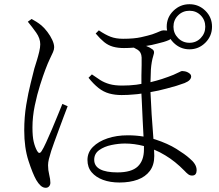

<svg xmlns="http://www.w3.org/2000/svg" viewBox="-20 -833 1040 911"><path d="M771 -706Q771 -751 803 -782Q835 -813 879 -813Q923 -813 954.5 -782Q986 -751 986 -706.5Q986 -662 954.5 -630.5Q923 -599 879 -599Q835 -599 803 -631Q795 -639 789 -648Q785 -644 779 -642Q761 -634 726 -626Q701 -619 673 -615Q677 -614 680 -612Q691 -608 700 -601Q709 -596 710.5 -588.5Q712 -581 707 -567Q699 -542 696 -504Q695 -476 694 -443Q723 -450 748 -458Q781 -469 803 -478Q824 -487 832 -491.5Q840 -496 844 -496Q850 -496 857.5 -494.5Q865 -493 871.5 -489.5Q878 -486 882.5 -481.5Q887 -477 887 -470Q887 -462 880 -454Q873 -446 856 -439Q822 -426 771 -413Q731 -402 694 -396Q695 -370 697 -338Q699 -290 703 -242Q706 -206 708 -174Q713 -173 718 -171Q776 -152 817 -126.5Q858 -101 879 -82Q895 -69 904 -55Q913 -41 913 -25Q913 -14 908 -7Q903 0 891 0Q881 0 872.5 -6.5Q864 -13 855 -23Q811 -68 764 -96Q738 -112 711 -123Q712 -104 712 -93Q712 -50 691 -22Q670 6 633 19.5Q596 33 547 33Q503 33 469 20.5Q435 8 415 -15.5Q395 -39 395 -74Q395 -110 421 -136Q447 -162 490 -176.5Q533 -191 586 -191Q626 -191 661 -185Q659 -220 657 -262Q655 -306 653 -349Q652 -370 651 -389Q634 -386 617 -385Q588 -382 557 -382Q525 -382 498 -389.5Q471 -397 447.5 -415.5Q424 -434 400 -464L416 -480Q437 -465 456 -453Q475 -441 499.5 -434Q524 -427 560 -427Q595 -427 627 -431Q640 -433 651 -435Q651 -455 651 -475Q652 -502 652 -524.5Q652 -547 652 -560Q651 -586 633 -597Q623 -603 615 -607Q591 -605 568 -605Q539 -605 516 -611.5Q493 -618 474 -633.5Q455 -649 434 -674L449 -689Q480 -668 505 -658.5Q530 -649 564 -649Q616 -649 649.5 -656.5Q683 -664 702 -670Q727 -679 737.5 -684Q748 -689 756 -689Q765 -689 773 -688Q771 -697 771 -706ZM112 -730 130 -743Q141 -737 153 -729.5Q165 -722 177 -712Q191 -700 205 -681.5Q219 -663 228 -643.5Q237 -624 237 -609Q237 -598 231.5 -585.5Q226 -573 216.5 -553.5Q207 -534 195 -502Q185 -476 170.5 -430.5Q156 -385 145 -332Q134 -279 134 -228Q134 -185 140 -160Q146 -135 156 -117Q161 -108 166.5 -107.5Q172 -107 178 -117Q186 -129 199 -157.5Q212 -186 227 -221Q242 -256 255 -288.5Q268 -321 276 -340L301 -329Q293 -309 282 -279Q271 -249 259 -217Q247 -185 237.5 -158.5Q228 -132 223 -117Q216 -95 212 -78.5Q208 -62 208 -49Q208 -26 213.5 -4Q219 18 219 34Q219 44 213 51Q207 58 197 58Q184 58 173 48Q162 38 152 21Q135 -9 115 -70.5Q95 -132 95 -214Q95 -278 104.5 -335.5Q114 -393 125.5 -438Q137 -483 143 -508Q148 -524 154.5 -545Q161 -566 166 -587Q171 -608 171 -623Q171 -651 151.5 -678.5Q132 -706 112 -730ZM663 -140Q617 -152 573 -152Q543 -152 509 -145Q475 -138 451 -121Q427 -104 427 -75Q427 -45 455 -30Q483 -15 537 -15Q604 -15 633.5 -43Q663 -71 663 -124Q663 -131 663 -140ZM803 -706Q803 -675 825 -652.5Q847 -630 879 -630Q911 -630 932.5 -652.5Q954 -675 954 -706Q954 -738 932.5 -760Q911 -782 879 -782Q847 -782 825 -760Q803 -738 803 -706Z"/></svg>

Font: Early Summer Mincho Light
Style: Regular
Weight: 300
Designer: GuiWonder
Version: Version 1.002